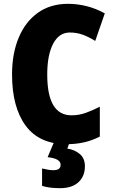

<svg xmlns="http://www.w3.org/2000/svg" viewBox="-20 -744 594 1004"><path d="M345 -574Q289 -574 258 -515.5Q227 -457 227 -354Q227 -141 354 -141Q393 -141 429 -154Q465 -167 502 -186V-30Q426 10 329 10Q186 10 114.5 -86.5Q43 -183 43 -355Q43 -464 78 -547.5Q113 -631 178.5 -677.5Q244 -724 336 -724Q384 -724 432.5 -712Q481 -700 528 -674L478 -530Q446 -550 414 -562Q382 -574 345 -574ZM424 125Q424 178 390 209Q356 240 294 240Q266 240 242.5 237Q219 234 200 228V137Q217 141 231.5 143.5Q246 146 259 146Q297 146 297 118Q297 85 229 78L262 0H344L332 33Q371 39 397.5 61.5Q424 84 424 125Z"/></svg>

Font: Noto Sans Bengali Condensed Black
Style: Regular
Weight: 900
Width: 3
Designer: Joana Ranito - Universal Thirst; Jelle Bosma - Monotype Design Team
Foundry: Universal Thirst ehf.
Version: Version 3.000; ttfautohint (v1.8.4.7-5d5b)